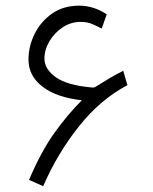

<svg xmlns="http://www.w3.org/2000/svg" viewBox="-20 -637 533 671"><path d="M261.7 -560.5Q227.5 -560.5 199 -541.5Q170.4 -522.5 152.8 -492.9Q135.3 -463.4 135.3 -432.1Q135.3 -395.5 175.3 -366.9Q215.3 -338.4 303.2 -331.1Q308.6 -330.1 315.4 -334.5Q344.7 -353 364.3 -364.5Q383.8 -376 410.6 -389.6L425.3 -339.4Q330.6 -289.6 255.4 -194.8Q180.2 -100.1 130.9 13.7L81.5 -8.3Q123.5 -107.4 169.7 -171.9Q215.8 -236.3 266.1 -286.6Q177.7 -296.4 128.7 -334Q79.6 -371.6 79.6 -428.7Q79.6 -475.6 101.1 -518.8Q122.6 -562 162.1 -589.6Q201.7 -617.2 256.3 -617.2Q307.6 -617.2 353 -586.9L335.4 -537.1Q319.8 -545.4 302.5 -553Q285.2 -560.5 261.7 -560.5Z"/></svg>

Font: Vazir Thin FD-WOL-UI
Style: Thin-FD-WOL-UI
Weight: 100
Designer: Saber Rastikerdar
Foundry: Saber Rastikerdar
Version: Version 30.1.0